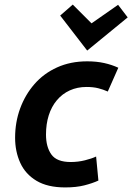

<svg xmlns="http://www.w3.org/2000/svg" viewBox="-20 -806 578 839"><path d="M265 13Q188 13 139.5 -16Q91 -45 68.5 -94.5Q46 -144 46 -204Q46 -272 68 -332Q90 -392 130.5 -438.5Q171 -485 229.5 -511.5Q288 -538 361 -538Q402 -538 435.5 -530.5Q469 -523 497 -510L451 -406Q431 -415 409 -420.5Q387 -426 358 -426Q318 -426 285 -411Q252 -396 228.5 -368Q205 -340 193 -302Q181 -264 181 -218Q181 -164 204.5 -131Q228 -98 289 -98Q321 -98 351 -105.5Q381 -113 400 -122L410 -17Q384 -5 348.5 4Q313 13 265 13ZM361 -585 243 -738 298 -786 380 -704 496 -785 538 -730Z"/></svg>

Font: Ubuntu Sans
Style: Bold Italic
Weight: 700
Italic angle: -13.5°
Designer: Dalton Maag Ltd
Foundry: Dalton Maag Ltd
Version: Version 1.006